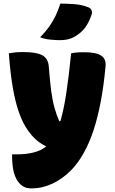

<svg xmlns="http://www.w3.org/2000/svg" viewBox="-20 -846 640 1066"><path d="M108 -557Q182 -557 215 -539Q248 -521 251 -475Q257 -397 264 -343Q271 -289 282 -249.5Q293 -210 309 -173H315Q334 -236 348 -328.5Q362 -421 375 -550Q389 -553 405 -554.5Q421 -556 448 -556Q513 -556 541.5 -537.5Q570 -519 566 -478Q547 -269 500 -125Q453 19 374 100Q325 149 269 174.5Q213 200 158 200Q134 200 119 194Q104 188 90 174Q68 151 57.5 113.5Q47 76 47 15V11H72Q183 11 237 -33Q199 -51 171 -79Q144 -106 121.5 -143Q99 -180 81 -234.5Q63 -289 50 -366Q37 -443 29 -550Q46 -553 63 -555Q80 -557 108 -557ZM315 -826Q350 -826 392 -823Q434 -820 469 -806Q485 -800 489 -787.5Q493 -775 488 -763Q472 -717 449.5 -688.5Q427 -660 388 -639Q376 -632 356.5 -627.5Q337 -623 313 -623Q291 -623 259 -626Q227 -629 203 -639Q234 -671 254 -699.5Q274 -728 288.5 -758Q303 -788 315 -826Z"/></svg>

Font: Recursive Sn Csl St XBk
Style: Regular
Weight: 1000
Version: Version 1.079;hotconv 1.0.112;makeotfexe 2.5.65598; ttfautoh